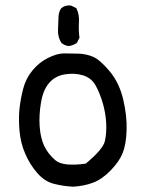

<svg xmlns="http://www.w3.org/2000/svg" viewBox="-20 -704 540 716"><path d="M252 -7.8Q214.8 -9.8 180.7 -18.6Q146.5 -27.3 119.1 -58.6Q91.8 -89.8 74.2 -130.4Q56.6 -170.9 52.7 -216.8Q48.8 -262.7 52.7 -298.8Q56.6 -335 66.4 -373Q76.2 -411.1 101.1 -441.4Q126 -471.7 159.7 -488.3Q193.4 -504.9 219.7 -504.9Q246.1 -504.9 273.9 -503.9Q301.8 -502.9 327.1 -492.2Q352.5 -481.4 388.7 -438.5Q424.8 -395.5 439.5 -333Q454.1 -270.5 452.1 -217.8Q450.2 -165 437.5 -133.3Q424.8 -101.6 392.6 -68.4Q360.4 -35.2 326.2 -22.5Q292 -9.8 252 -7.8ZM299.8 -93.8Q364.3 -147.5 371.1 -177.7Q377.9 -208 376 -245.1Q374 -282.2 363.3 -319.3Q352.5 -356.4 336.9 -384.8Q321.3 -413.1 290 -422.9Q258.8 -432.6 222.2 -426.8Q185.5 -420.9 163.1 -394.5Q140.6 -368.2 132.8 -321.3Q125 -274.4 127.9 -232.4Q130.9 -190.4 144.5 -160.6Q158.2 -130.9 186.5 -106.4Q214.8 -82 299.8 -93.8ZM236.3 -532.2Q220.7 -534.2 209 -543.9Q195.3 -565.4 196.3 -592.8Q197.3 -620.1 198.2 -641.1Q199.2 -662.1 209 -673.8Q222.7 -685.5 244.1 -683.6L264.6 -673.8Q276.4 -650.4 274.4 -620.6Q272.5 -590.8 276.4 -563.5L266.6 -543.9Q252 -534.2 236.3 -532.2Z"/></svg>

Font: JasonHandwriting4
Style: Regular
Weight: 400
Version: Version 1.01.21